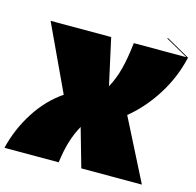

<svg xmlns="http://www.w3.org/2000/svg" viewBox="-177 -931 1072 1050"><g transform="rotate(15 359.0 -405.5)"><path d="M540 -347 716 0H373L311 -218Q285 -171 269.5 -120Q254 -69 245 0H-62Q-35 -112 27 -208.5Q89 -305 176 -364L2 -736H345L403 -473Q432 -526 448 -589Q464 -652 473 -736H771L643 -808L647 -811L780 -736Q754 -620 690 -518.5Q626 -417 540 -347Z"/></g></svg>

Font: FFF_HK Layer Front
Style: Regular
Weight: 400
Italic angle: -5°
Designer: bBox Type GmbH
Foundry: bBox Type GmbH
Version: Version 0.002